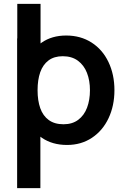

<svg xmlns="http://www.w3.org/2000/svg" viewBox="-20 -740 656 1000"><path d="M70 -720H191.2V-425.2H70ZM89.5 -270.2Q89.5 -352.3 116.7 -416.8Q143.8 -481.2 197 -518.1Q250.1 -555 324.8 -555Q399.9 -555 457 -518.4Q514.1 -481.8 545 -416.8Q576 -351.9 576 -270.2Q576 -189.4 545.4 -124.4Q514.8 -59.4 458.7 -22.2Q402.6 15 329.3 15Q252.8 15 198.7 -21.9Q144.6 -58.8 117 -123.3Q89.5 -187.8 89.5 -270.2ZM69.2 -540H175.7V-160.8H190.3V240H69.2ZM448.5 -270.2Q448.5 -320.7 432.9 -360.6Q417.3 -400.6 385.6 -423.9Q353.9 -447.2 306.8 -447.2Q262 -447.2 232.7 -425.2Q203.4 -403.2 189.5 -363.7Q175.7 -324.2 175.7 -270.2Q175.7 -215.9 189.8 -176.3Q203.8 -136.7 234 -114.8Q264.1 -92.8 311 -92.8Q356.6 -92.8 387.5 -116Q418.3 -139.2 433.4 -179.2Q448.5 -219.2 448.5 -270.2Z"/></svg>

Font: Tap Sans
Style: Regular
Weight: 400
Designer: Tap Payments
Foundry: Tap Payments
Version: Version 1.001;Glyphs 3.1.2 (3151)